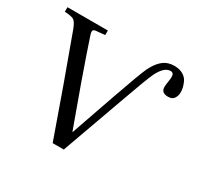

<svg xmlns="http://www.w3.org/2000/svg" viewBox="-169 -884 1092 1062"><g transform="rotate(30 377.0 -353.5)"><path d="M-18 -663V-692H240V-663L188 -658Q170 -657 166.5 -649Q163 -641 169 -622Q199 -531 257 -367L350 -110L352 -108L452 -395Q514 -572 532 -610Q569 -687 621 -702Q637 -707 657 -707Q690 -707 712.5 -694Q735 -681 744.5 -660.5Q754 -640 757 -625Q760 -610 760 -596Q760 -576 749 -558.5Q738 -541 711 -541Q667 -541 667 -578Q667 -593 670.5 -612.5Q674 -632 674 -646Q674 -672 653 -672Q613 -672 580 -606Q562 -570 496 -384Q489 -363 482 -345L358 0H287Q175 -320 70 -604Q55 -643 40 -652Q25 -661 -18 -663Z"/></g></svg>

Font: Linguistics Pro
Style: Regular
Weight: 400
Designer: Stefan Peev, Context Ltd
Foundry: Stefan Peev, Context Ltd
Version: Version 001.000